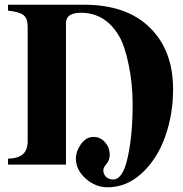

<svg xmlns="http://www.w3.org/2000/svg" viewBox="-20 -696 772 812"><path d="M14 -676H336Q515 -676 613.5 -579.5Q712 -483 712 -319Q712 -212 678.5 -118Q645 -24 580.5 36Q516 96 435 96Q383 96 342 59Q301 22 301 -25Q301 -56 322.5 -86.5Q344 -117 376 -117Q404 -117 424 -94.5Q444 -72 444 -42Q444 -19 430.5 -3Q417 13 417 24Q417 40 428 51.5Q439 63 459 63Q500 63 520.5 -32Q541 -127 541 -255Q541 -340 524.5 -420.5Q508 -501 485 -541Q427 -642 322 -642Q259 -642 259 -598V0H14V-25Q57 -26 77 -44Q97 -62 97 -98V-584Q97 -618 79.5 -632Q62 -646 14 -651Z"/></svg>

Font: STIX
Style: Bold
Weight: 700
Designer: MicroPress Inc., with final additions and corrections provided by Coen Hoffman, Elsevier (retired)
Version: Version 1.1.1